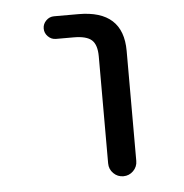

<svg xmlns="http://www.w3.org/2000/svg" viewBox="-44 -589 587 611"><g transform="rotate(-5 250.0 -284.0)"><path d="M150.4 -474.6Q135.7 -474.6 125 -485.4Q114.3 -496.1 114.3 -510.7Q114.3 -525.4 125 -536.1Q135.7 -546.9 150.4 -546.9H228.5Q371.1 -546.9 371.1 -417V-65.4Q371.1 -46.9 357.9 -33.7Q344.7 -20.5 326.2 -20.5Q307.6 -20.5 294.4 -33.7Q281.2 -46.9 281.2 -65.4V-407.2Q281.2 -444.3 264.6 -459.5Q248 -474.6 207 -474.6Z"/></g></svg>

Font: Rounded-X Mgen+ 1m regular
Style: Regular
Weight: 400
Designer: [Source Han Sans]
Ryoko NISHIZUKA  (kana & ideographs); Paul D. Hunt (Latin, Greek & Cyrillic); Wenlong ZHANG  (bopomofo
Version: Version 1.059.20150602